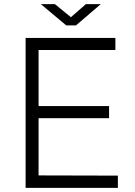

<svg xmlns="http://www.w3.org/2000/svg" viewBox="-20 -906 652 926"><path d="M103.5 0V-723H536.5V-665H166V-394.5H506V-336H166V-60L548.5 -59V0ZM299.5 -783.5 177 -886H245L322 -823L394 -886H466L346.5 -783.5Z"/></svg>

Font: Public Sans Thin ExtraLight
Style: Regular
Weight: 250
Version: Version 1.007